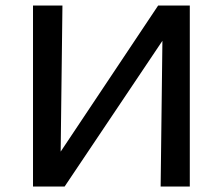

<svg xmlns="http://www.w3.org/2000/svg" viewBox="-20 -678 811 698"><path d="M150 0V-51L555 -658H621V-605L215 0ZM100 0V-658H207L199 0ZM564 0 572 -658H670V0Z"/></svg>

Font: Ysabeau Office SemiBold
Style: Regular
Weight: 600
Designer: Christian Thalmann (Catharsis Fonts)
Version: Version 2.001;gftools[0.9.30]; featfreeze: tnum,lnum,ss02